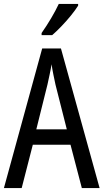

<svg xmlns="http://www.w3.org/2000/svg" viewBox="-20 -963 530 983"><path d="M399 0 341 -222H148L91 0H0L196 -715H292L490 0ZM322 -301 264 -530Q259 -553 253 -582.5Q247 -612 244 -634Q240 -608 234 -581Q228 -554 223 -530L166 -301ZM380 -943V-934Q367 -913 344 -884.5Q321 -856 294.5 -828.5Q268 -801 247 -783H193V-794Q219 -831 242 -870Q265 -909 281 -943Z"/></svg>

Font: Avrile Sans Condensed
Style: Regular
Weight: 400
Width: 3
Designer: Monotype Design Team
Foundry: Monotype Imaging Inc.
Version: Version 2.001;September 10, 2019;FontCreator 11.5.0.2425 64-